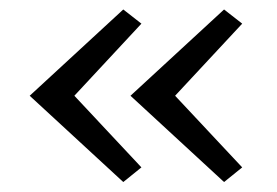

<svg xmlns="http://www.w3.org/2000/svg" viewBox="-20 -409 573 397"><path d="M234.9 -32.6 41.4 -211 234.9 -389.4 272.4 -360.1 129.1 -206V-216L272.4 -62.9ZM443.3 -32.6 249.8 -211 443.3 -389.4 480.8 -360.1 337.4 -206V-216L480.8 -62.9Z"/></svg>

Font: Ysabeau
Style: Bold
Weight: 700
Designer: Christian Thalmann (Catharsis Fonts)
Version: Version 2.000;gftools[0.9.27.dev2+g8671c4b]